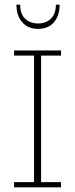

<svg xmlns="http://www.w3.org/2000/svg" viewBox="-20 -798 320 818"><path d="M40 0V-22H125V-561H40V-583H240V-561H155V-22H240V0ZM142 -675Q99 -675 74.5 -703.5Q50 -732 50 -778H66Q66 -738 87.5 -718Q109 -698 142 -698Q175 -698 196.5 -718Q218 -738 218 -778H234Q234 -732 210 -703.5Q186 -675 142 -675Z"/></svg>

Font: Rokkitt SemiBold Thin
Style: Regular
Weight: 250
Version: Version 3.103